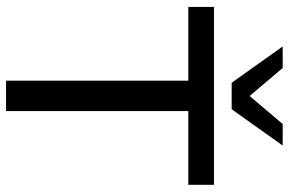

<svg xmlns="http://www.w3.org/2000/svg" viewBox="-184 -794 978 651"><g transform="rotate(90 305.5 -469.0)"><path d="M254 0V-618H4V-705H607V-618H357V0ZM261 -765 138 -938H211L306 -826L401 -938H474L351 -765Z"/></g></svg>

Font: Nunito Sans 12pt ExtraLight SemiBold
Style: Regular
Weight: 600
Version: Version 3.101;gftools[0.9.27]